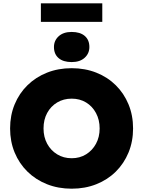

<svg xmlns="http://www.w3.org/2000/svg" viewBox="-20 -1130 865 1160"><path d="M413 10Q332 10 264 -17Q196 -44 146 -93Q96 -142 68.5 -208.5Q41 -275 41 -354Q41 -433 68.5 -499.5Q96 -566 146 -615Q196 -664 264 -691Q332 -718 413 -718Q494 -718 562 -691Q630 -664 679.5 -615Q729 -566 756.5 -499.5Q784 -433 784 -354Q784 -275 756.5 -208.5Q729 -142 679.5 -93Q630 -44 562 -17Q494 10 413 10ZM413 -174Q462 -174 500 -197.5Q538 -221 560 -261.5Q582 -302 582 -354Q582 -406 560 -447Q538 -488 500 -511Q462 -534 413 -534Q364 -534 325.5 -511Q287 -488 265 -447.5Q243 -407 243 -354Q243 -302 265 -261.5Q287 -221 325.5 -197.5Q364 -174 413 -174ZM413 -755Q362 -755 334 -779Q306 -803 306 -846Q306 -885 334.5 -911Q363 -937 413 -937Q464 -937 492 -913Q520 -889 520 -846Q520 -807 491.5 -781Q463 -755 413 -755ZM227 -998V-1110H598V-998Z"/></svg>

Font: Lexend Deca ExtraBold
Style: Regular
Weight: 800
Designer: Bonnie Shaver-Troup, Thomas Jockin
Foundry: Lexend
Version: Version 1.008; ttfautohint (v1.8.4.7-5d5b)